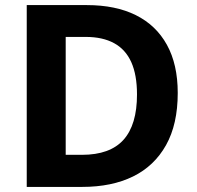

<svg xmlns="http://www.w3.org/2000/svg" viewBox="-20 -734 772 754"><path d="M678 -369Q678 -246 632 -164Q586 -82 502.5 -41Q419 0 303 0H85V-714H321Q434 -714 513.5 -674.5Q593 -635 635.5 -558Q678 -481 678 -369ZM518 -363Q518 -440 495.5 -490Q473 -540 428 -564.5Q383 -589 317 -589H238V-126H302Q412 -126 465 -185Q518 -244 518 -363Z"/></svg>

Font: Noto Sans Lao Looped
Style: Bold
Weight: 700
Designer: Mark Frömberg, Ben Mitchell
Foundry: The Fontpad Ltd
Version: Version 1.001